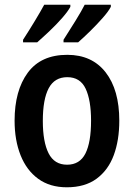

<svg xmlns="http://www.w3.org/2000/svg" viewBox="-20 -786 570 816"><path d="M487 -273Q487 -190 463.5 -126.5Q440 -63 390.5 -26.5Q341 10 264 10Q192 10 142.5 -26Q93 -62 67.5 -126Q42 -190 42 -273Q42 -401 98 -477Q154 -553 266 -553Q371 -553 429 -478.5Q487 -404 487 -273ZM162 -272Q162 -183 186.5 -134.5Q211 -86 265 -86Q319 -86 343 -133.5Q367 -181 367 -273Q367 -360 344 -409Q321 -458 266 -458Q212 -458 187 -411Q162 -364 162 -272ZM451 -757Q442 -739 417.5 -711Q393 -683 364 -654.5Q335 -626 312 -606H250V-617Q275 -656 301 -698Q327 -740 340 -766H451ZM279 -757Q269 -738 245 -710.5Q221 -683 191.5 -655Q162 -627 138 -606H78V-617Q104 -657 129 -698.5Q154 -740 168 -766H279Z"/></svg>

Font: Noto Sans Hebrew Condensed SemiBold
Style: Regular
Weight: 600
Width: 3
Designer: Ben Nathan
Foundry: Google LLC
Version: Version 3.001; ttfautohint (v1.8.4.7-5d5b)